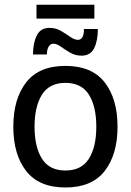

<svg xmlns="http://www.w3.org/2000/svg" viewBox="-20 -797 565 829"><path d="M262.5 12.5Q148.3 12.5 92.9 -58.8Q37.5 -130 37.5 -250Q37.5 -370 92.9 -441.2Q148.3 -512.5 262.5 -512.5Q376.7 -512.5 432.1 -441.2Q487.5 -370 487.5 -250Q487.5 -130 432.1 -58.8Q376.7 12.5 262.5 12.5ZM262.5 -60.8Q331.7 -60.8 363.8 -111.7Q395.8 -162.5 395.8 -250Q395.8 -337.5 363.8 -388.3Q331.7 -439.2 262.5 -439.2Q193.3 -439.2 161.2 -388.3Q129.2 -337.5 129.2 -250Q129.2 -162.5 161.2 -111.7Q193.3 -60.8 262.5 -60.8ZM137.5 -716.7V-776.7H387.5V-716.7ZM122.5 -561.7Q122.5 -610.8 138.8 -643.8Q155 -676.7 194.2 -676.7Q220.8 -676.7 242.9 -663.8Q265 -650.8 283.3 -637.9Q301.7 -625 316.7 -625Q328.3 -625 335.4 -635.8Q342.5 -646.7 342.5 -671.7H402.5Q402.5 -621.7 386.7 -589.2Q370.8 -556.7 331.7 -556.7Q305 -556.7 282.9 -569.6Q260.8 -582.5 242.9 -595.4Q225 -608.3 210.8 -608.3Q198.3 -608.3 190.4 -596.2Q182.5 -584.2 182.5 -561.7Z"/></svg>

Font: Familjen Grotesk GF
Style: Regular
Weight: 400
Designer: Anders Wikstroem, Jonas Baeckman, Matilda Gysing, Kristian Moeller
Foundry: Familjen STHLM AB
Version: Version 2.000; Beta; Release 4; Build 6